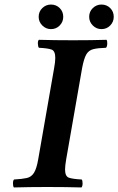

<svg xmlns="http://www.w3.org/2000/svg" viewBox="-20 -822 520 844"><path d="M271 -122Q266 -93 266 -77Q266 -47 282.5 -41Q299 -35 339 -33Q343 -29 343 -16Q343 -3 338 2Q301 1 266.5 0.5Q232 0 188 0Q145 0 111.5 0.5Q78 1 41 2Q37 -3 37 -16Q37 -29 42 -33Q78 -35 98 -39.5Q118 -44 129.5 -62.5Q141 -81 148 -122L218 -523Q223 -550 223 -567Q223 -598 207 -604Q191 -610 151 -612Q147 -617 146.5 -630Q146 -643 151 -647Q189 -646 223 -645.5Q257 -645 301 -645Q344 -645 377.5 -645.5Q411 -646 448 -647Q452 -643 451.5 -630Q451 -617 446 -612Q411 -611 390.5 -606Q370 -601 359.5 -583Q349 -565 341 -523ZM150 -748Q150 -771 166 -786.5Q182 -802 204 -802Q227 -802 242.5 -786.5Q258 -771 258 -748Q258 -726 242.5 -710Q227 -694 204 -694Q182 -694 166 -710Q150 -726 150 -748ZM372 -748Q372 -771 388 -786.5Q404 -802 426 -802Q449 -802 464.5 -786.5Q480 -771 480 -748Q480 -726 464.5 -710Q449 -694 426 -694Q404 -694 388 -710Q372 -726 372 -748Z"/></svg>

Font: Libertinus Serif SemiBold
Style: Italic
Weight: 600
Italic angle: -11.5°
Designer: Philipp H. Poll, Khaled Hosny
Foundry: Caleb Maclennan
Version: Version 7.051;RELEASE